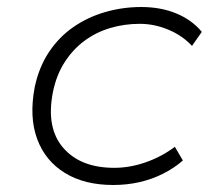

<svg xmlns="http://www.w3.org/2000/svg" viewBox="-20 -520 602 548"><path d="M303 8Q221 8 165 -26.5Q109 -61 86 -123.5Q63 -186 79 -271Q91 -328 119.5 -371Q148 -414 189 -442.5Q230 -471 280 -485.5Q330 -500 383 -500Q439 -500 483.5 -481.5Q528 -463 556 -429L528 -389Q500 -419 460 -435.5Q420 -452 379 -452Q335 -452 294.5 -440Q254 -428 221 -403.5Q188 -379 164.5 -342.5Q141 -306 131 -257Q111 -155 160.5 -98Q210 -41 306 -41Q351 -41 396.5 -57Q442 -73 479 -101L502 -62Q477 -40 445 -24Q413 -8 377.5 0Q342 8 303 8Z"/></svg>

Font: Nunito Sans 7pt SemiExpanded ExtraLight
Style: Italic
Weight: 250
Width: 6
Italic angle: -9°
Designer: Vernon Adams
Foundry: Vernon Adams
Version: Version 3.101;gftools[0.9.27]